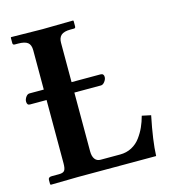

<svg xmlns="http://www.w3.org/2000/svg" viewBox="-99 -730 737 815"><g transform="rotate(-15 269.0 -322.5)"><path d="M100.1 -568.8Q100.1 -592.8 87.4 -602.8Q74.7 -612.8 44.9 -612.8H30.8Q22 -612.8 22 -621.1V-645L23.9 -647Q122.1 -645 161.1 -645L295.9 -647L297.9 -645V-621.1Q297.9 -612.8 291 -612.8H275.9Q246.6 -612.8 234.4 -601.8Q222.2 -590.8 222.2 -568.8V-396H349.1Q363.8 -396 363.8 -380.9Q363.8 -371.1 356 -360.6Q348.1 -350.1 338.9 -350.1H222.2V-91.8Q222.2 -69.8 231 -57.9Q239.7 -45.9 255.9 -45.9H341.8Q370.1 -45.9 393.1 -58.1Q416 -70.3 431.4 -91.3Q446.8 -112.3 456.5 -134Q466.3 -155.8 473.1 -181.2L512.2 -172.9Q490.2 -65.9 487.8 0H145L25.9 2L22 0V-20Q22 -32.2 38.1 -32.2H69.8Q87.9 -32.2 94 -40.5Q100.1 -48.8 100.1 -71.8V-350.1H26.9Q14.2 -350.1 14.2 -366.2Q14.2 -376 21.2 -386Q28.3 -396 37.1 -396H100.1Z"/></g></svg>

Font: Linux Libertine G
Style: Semibold
Weight: 600
Designer: Philipp H. Poll
Foundry: Philipp H. Poll
Version: Version 5.1.1